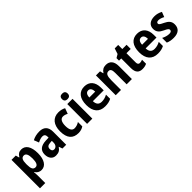

<svg xmlns="http://www.w3.org/2000/svg" viewBox="236 -2141 3758 3758"><g transform="rotate(-45 2115.5 -262.0)"><path d="M340 -558C278 -558 239 -532 208 -476H200L180 -548H62V240H208V27C208 1 205 -31 202 -66H208C235 -20 277 10 341 10C449 10 521 -93 521 -274C521 -456 453 -558 340 -558ZM293 -439C347 -439 373 -385 373 -274C373 -165 347 -112 293 -112C230 -112 208 -162 208 -266V-289C208 -392 232 -439 293 -439Z M841 -557C763 -557 696 -540 643 -510L683 -407C731 -432 775 -446 814 -446C859 -446 883 -421 883 -362V-343L804 -340C667 -334 594 -277 594 -163C594 -62 646 10 739 10C816 10 856 -16 895 -74H898L924 0H1028V-363C1028 -491 961 -557 841 -557ZM839 -250 883 -253V-205C883 -140 846 -101 798 -101C762 -101 741 -123 741 -169C741 -220 769 -247 839 -250Z M1361 10C1419 10 1466 -5 1505 -32V-153C1465 -126 1420 -111 1374 -111C1311 -111 1276 -163 1276 -272C1276 -380 1312 -437 1373 -437C1408 -437 1442 -426 1477 -407L1519 -521C1477 -544 1427 -558 1368 -558C1216 -558 1128 -452 1128 -271C1128 -78 1213 10 1361 10Z M1679 -764C1630 -764 1601 -742 1601 -688C1601 -635 1632 -613 1679 -613C1726 -613 1758 -635 1758 -688C1758 -741 1728 -764 1679 -764ZM1751 -548H1606V0H1751Z M2082 -557C1940 -557 1855 -458 1855 -271C1855 -89 1943 10 2100 10C2171 10 2223 -2 2272 -28V-143C2219 -115 2174 -102 2118 -102C2041 -102 2002 -148 2000 -234H2300V-309C2300 -465 2219 -557 2082 -557ZM2086 -449C2137 -449 2164 -404 2165 -334H2002C2005 -414 2037 -449 2086 -449Z M2680 -558C2615 -558 2566 -529 2537 -477H2530L2512 -548H2399V0H2545V-258C2545 -381 2565 -435 2634 -435C2683 -435 2701 -395 2701 -319V0H2846V-359C2846 -492 2784 -558 2680 -558Z M3181 -111C3147 -111 3129 -133 3129 -176V-433H3247V-548H3129V-662H3033L2995 -545L2923 -503V-433H2984V-169C2984 -40 3038 10 3136 10C3185 10 3222 0 3254 -16V-127C3229 -118 3205 -111 3181 -111Z M3543 -557C3401 -557 3316 -458 3316 -271C3316 -89 3404 10 3561 10C3632 10 3684 -2 3733 -28V-143C3680 -115 3635 -102 3579 -102C3502 -102 3463 -148 3461 -234H3761V-309C3761 -465 3680 -557 3543 -557ZM3547 -449C3598 -449 3625 -404 3626 -334H3463C3466 -414 3498 -449 3547 -449Z M4198 -162C4198 -250 4150 -293 4070 -332C3990 -371 3972 -382 3972 -409C3972 -434 3992 -448 4028 -448C4066 -448 4111 -432 4152 -410L4192 -514C4138 -543 4086 -558 4025 -558C3907 -558 3833 -501 3833 -402C3833 -317 3877 -271 3957 -234C4039 -196 4057 -180 4057 -153C4057 -123 4035 -107 3990 -107C3941 -107 3881 -125 3834 -151V-21C3884 1 3935 10 3999 10C4130 10 4198 -53 4198 -162Z"/></g></svg>

Font: Noto Sans Oriya Cond Bold
Style: Bold
Weight: 700
Width: 3
Designer: Amélie Bonet and Sol Matas
Foundry: Google LLC
Version: Version 2.006